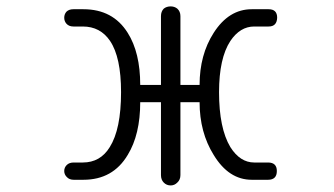

<svg xmlns="http://www.w3.org/2000/svg" viewBox="-20 -559 1040 597"><path d="M208 -530.3Q194.3 -530.3 186.5 -522.5Q179.7 -514.6 179.7 -503.9Q179.7 -493.2 186.5 -485.4Q194.3 -476.6 208 -476.6H237.3Q292 -476.6 322.3 -431.6Q356.4 -380.9 356.4 -272.5Q356.4 -157.2 321.3 -101.6Q292 -53.7 237.3 -53.7H209Q195.3 -53.7 187.5 -45.9Q179.7 -38.1 179.7 -27.3Q179.7 -16.6 187.5 -8.8Q195.3 0 209 0H239.3Q331.1 0 377 -77.1Q416 -140.6 416 -241.2H480.5V-14.6Q480.5 0 489.3 8.8Q498 17.6 510.7 17.6Q522.5 17.6 531.2 8.8Q541 0 541 -14.6V-241.2H600.6Q600.6 -147.5 644.5 -77.1Q691.4 0 762.7 0H813.5Q840.8 0 840.8 -27.3Q840.8 -53.7 813.5 -53.7H770.5Q726.6 -53.7 696.3 -101.6Q661.1 -160.2 661.1 -272.5Q661.1 -377.9 696.3 -431.6Q726.6 -476.6 770.5 -476.6H815.4Q840.8 -476.6 841.8 -503.9Q841.8 -530.3 815.4 -530.3H762.7Q691.4 -530.3 644.5 -457Q600.6 -388.7 600.6 -294.9H541V-508.8Q541 -523.4 531.2 -532.2Q522.5 -539.1 510.7 -539.1Q498 -539.1 489.3 -532.2Q480.5 -523.4 480.5 -508.8V-294.9H416Q416 -395.5 377 -457Q331.1 -530.3 239.3 -530.3Z"/></svg>

Font: GulimChe
Style: Regular
Weight: 400
Monospace: yes
Version: Version 2.21